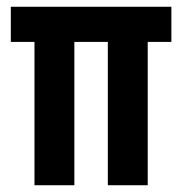

<svg xmlns="http://www.w3.org/2000/svg" viewBox="-20 -548 539 568"><path d="M82 0V-498H200V0ZM299 0V-498H417V0ZM12 -424V-528H487V-424Z"/></svg>

Font: Bricolage Grotesque Condensed SemiBold
Style: Regular
Weight: 600
Width: 3
Designer: Mathieu Triay
Foundry: Atelier Triay
Version: Version 1.000;gftools[0.9.30]